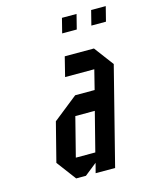

<svg xmlns="http://www.w3.org/2000/svg" viewBox="-102 -726 632 794"><g transform="rotate(-15 214.0 -328.5)"><path d="M145.8 -83.3H229.2L271.7 -250H188.3ZM125 0 62.5 -83.3 105 -250 210 -333.3H293.3L314.2 -416.7H189.2L210 -500H335L397.5 -416.7L291.7 0H208.3L219.2 -41.7L166.7 0ZM286.7 -594.2H224.2L240 -656.7H302.5ZM411.7 -594.2H349.2L365 -656.7H427.5Z"/></g></svg>

Font: Yulong
Style: Italic
Weight: 400
Italic angle: -14.25°
Designer: GGBotNet
Foundry: f0n7.com
Version: 1.00